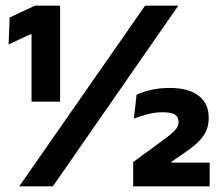

<svg xmlns="http://www.w3.org/2000/svg" viewBox="-20 -659 778 679"><path d="M91.5 -299.5V-537.5H87L10.5 -502L14 -597L103.5 -639H192.5V-299.5ZM48 0 493 -639H610.5L167 0ZM451 0V-86L545.5 -155Q565 -169.5 579.8 -181Q594.5 -192.5 603 -203.5Q611.5 -214.5 611.5 -227V-229Q611.5 -244 599.5 -253Q587.5 -262 556 -262Q528.5 -262 501.2 -255Q474 -248 453.5 -239.5L463 -324Q483 -334 513.8 -341Q544.5 -348 579.5 -348Q647.5 -348 682.8 -320.2Q718 -292.5 718 -244.5V-240.5Q718 -215.5 709 -195.8Q700 -176 682.2 -158.2Q664.5 -140.5 636.5 -121.5L586.5 -87V-70.5L538 -84H721.5V0Z"/></svg>

Font: Anek Gujarati
Style: Bold
Weight: 700
Version: Version 1.003